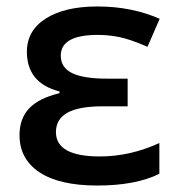

<svg xmlns="http://www.w3.org/2000/svg" viewBox="-20 -570 555 600"><path d="M378.9 -324.2V-237.8H301.8Q225.6 -237.8 190.2 -217.5Q154.8 -197.3 154.8 -157.2Q154.8 -81.1 292 -81.1Q386.2 -81.1 478 -123V-26.9Q403.8 9.8 284.2 9.8Q166 9.8 103.5 -31.5Q41 -72.8 41 -147.9Q41 -199.2 71 -231.2Q101.1 -263.2 166 -278.8V-284.2Q64 -310.5 64 -408.2Q64 -474.6 123.3 -512.2Q182.6 -549.8 284.2 -549.8Q391.6 -549.8 479 -511.2L440.9 -423.8Q386.7 -447.3 353.3 -454.1Q319.8 -460.9 285.2 -460.9Q169.9 -460.9 169.9 -396Q169.9 -358.9 205.3 -341.6Q240.7 -324.2 314.9 -324.2Z"/></svg>

Font: Open Sans Semibold
Style: Regular
Weight: 600
Foundry: Ascender Corporation
Version: Version 1.10; ttfautohint (v1.5.65-e2d9)